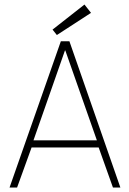

<svg xmlns="http://www.w3.org/2000/svg" viewBox="-20 -846 583 866"><path d="M254.5 -660H293L523 0H489.5L425 -181H122.5L57 0H23ZM131 -213H417L274.5 -618.5H273ZM236.5 -688 217 -712.5 361 -825.5 390.5 -788Z"/></svg>

Font: League Spartan Thin
Style: Regular
Weight: 100
Foundry: The League of Moveable Type
Version: Version 2.002